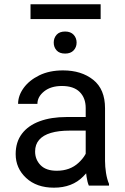

<svg xmlns="http://www.w3.org/2000/svg" viewBox="-20 -867 584 897"><path d="M380.4 -90.3V-362.3Q380.4 -409.2 352.3 -437.3Q324.2 -465.3 269 -465.3Q217.8 -465.3 186.3 -440.2Q154.8 -415 154.8 -381.8H64.5Q64.5 -419.9 90.3 -455.8Q116.2 -491.7 163.3 -514.9Q210.4 -538.1 274.4 -538.1Q360.4 -538.1 415.5 -494.1Q470.7 -450.2 470.7 -361.3V-115.2Q470.7 -88.9 475.3 -59.1Q480 -29.3 489.3 -7.8V0H395Q388.2 -15.6 384.3 -41.7Q380.4 -67.9 380.4 -90.3ZM396 -320.3 397 -256.8H305.7Q253.9 -256.8 217.8 -246.1Q181.6 -235.4 162.8 -213.6Q144 -191.9 144 -159.2Q144 -121.6 169.4 -95.5Q194.8 -69.3 245.1 -69.3Q307.1 -69.3 346.9 -106.4Q386.7 -143.6 389.2 -179.2L427.7 -135.7Q420.4 -95.2 368.9 -42.7Q317.4 9.8 231.9 9.8Q150.9 9.8 102.1 -35.6Q53.2 -81.1 53.2 -147Q53.2 -203.6 82.5 -242.2Q111.8 -280.8 165.3 -300.5Q218.8 -320.3 291 -320.3ZM231 -668Q231 -689.5 244.4 -704.6Q257.8 -719.7 284.2 -719.7Q310.1 -719.7 324 -704.6Q337.9 -689.5 337.9 -668Q337.9 -646.5 324 -631.6Q310.1 -616.7 284.2 -616.7Q257.8 -616.7 244.4 -631.6Q231 -646.5 231 -668ZM450.2 -847.2V-777.8H122.6V-847.2Z"/></svg>

Font: RobotoDEMO
Style: Regular
Weight: 400
Designer: Christian Robertson
Foundry: Google
Version: Version 2.136